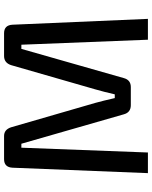

<svg xmlns="http://www.w3.org/2000/svg" viewBox="76 -806 730 921"><g transform="rotate(-90 440.5 -345.0)"><path d="M633 -690H742Q781 -690 783 -649L811 0H711L687 -607H667L527 -116Q518 -82 484 -82H397Q362 -82 353 -116L212 -607H193L170 0H71L97 -649Q99 -690 138 -690H249Q280 -690 291 -656L408 -252Q418 -216 431 -159H449Q461 -212 473 -253L589 -656Q600 -690 633 -690Z"/></g></svg>

Font: Exo 2.0 Medium
Style: Regular
Weight: 500
Designer: Natanael Gama
Version: Version 1.001;PS 001.001;hotconv 1.0.70;makeotf.lib2.5.58329